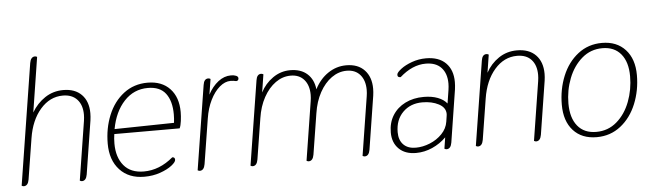

<svg xmlns="http://www.w3.org/2000/svg" viewBox="-47 -901 3697 1089"><g transform="rotate(-5 1801.5 -357.0)"><path d="M38 0 147 -689Q153 -724 177 -724Q184 -724 189 -720L140 -408Q169 -458 215.5 -489Q262 -520 320 -520Q387 -520 424.5 -481.5Q462 -443 462 -376Q462 -356 459 -335L411 -31Q405 4 381 4Q376 4 369 0L422 -335Q425 -355 425 -371Q425 -426 396 -457.5Q367 -489 315 -489Q241 -489 187 -427Q133 -365 117 -263L80 -31Q74 4 50 4Q45 4 38 0Z M545 -195Q545 -282 575.5 -356.5Q606 -431 664 -475.5Q722 -520 800 -520Q881 -520 927 -471Q973 -422 973 -338Q973 -315 969.5 -287.5Q966 -260 959 -246H587Q583 -221 583 -192Q583 -114 622 -67Q661 -20 736 -20Q825 -20 903 -86Q918 -86 918 -71Q918 -58 893 -38.5Q868 -19 826.5 -4.5Q785 10 736 10Q648 10 596.5 -45.5Q545 -101 545 -195ZM930 -280Q933 -306 933 -328Q933 -404 900.5 -447Q868 -490 799 -490Q719 -490 664 -431Q609 -372 591 -274Z M1040 0 1116 -479Q1121 -514 1145 -514Q1151 -514 1158 -510L1144 -422Q1168 -467 1202 -493.5Q1236 -520 1275 -520Q1292 -520 1304 -515Q1316 -510 1316 -500Q1316 -493 1312 -489Q1308 -485 1302 -485Q1286 -489 1270 -489Q1238 -489 1207.5 -463Q1177 -437 1154.5 -391.5Q1132 -346 1123 -288L1082 -31Q1076 4 1052 4Q1047 4 1040 0Z M2072 -375Q2072 -356 2069 -335L2021 -31Q2015 4 1991 4Q1986 4 1979 0L2032 -335Q2035 -353 2035 -371Q2035 -425 2007.5 -457Q1980 -489 1931 -489Q1885 -489 1845 -460.5Q1805 -432 1777 -381Q1749 -330 1739 -263L1702 -31Q1696 4 1672 4Q1667 4 1660 0L1713 -335Q1716 -353 1716 -371Q1716 -425 1688.5 -457Q1661 -489 1612 -489Q1566 -489 1526 -460.5Q1486 -432 1458 -381Q1430 -330 1420 -263L1383 -31Q1377 4 1353 4Q1348 4 1341 0L1417 -479Q1422 -514 1446 -514Q1452 -514 1459 -510L1443 -408Q1468 -457 1513 -488.5Q1558 -520 1612 -520Q1673 -520 1709 -487.5Q1745 -455 1751 -399Q1780 -456 1827.5 -488Q1875 -520 1931 -520Q1998 -520 2035 -480.5Q2072 -441 2072 -375Z M2150 -118Q2150 -174 2176 -215.5Q2202 -257 2248 -280Q2294 -303 2353 -303Q2399 -303 2433 -290Q2467 -277 2485 -254L2497 -330Q2500 -350 2500 -367Q2500 -424 2469.5 -457Q2439 -490 2381 -490Q2305 -490 2233 -426Q2213 -426 2216 -444Q2218 -455 2242 -473.5Q2266 -492 2304.5 -506Q2343 -520 2385 -520Q2458 -520 2497.5 -480.5Q2537 -441 2537 -372Q2537 -353 2534 -330L2487 -31Q2481 4 2457 4Q2452 4 2445 0L2455 -64Q2421 -30 2376 -10Q2331 10 2283 10Q2221 10 2185.5 -25Q2150 -60 2150 -118ZM2469 -152 2474 -185Q2475 -189 2475 -195Q2475 -232 2436 -252.5Q2397 -273 2343 -273Q2275 -273 2232 -230Q2189 -187 2189 -116Q2189 -71 2214 -45.5Q2239 -20 2284 -20Q2324 -20 2364.5 -36.5Q2405 -53 2434 -83Q2463 -113 2469 -152Z M2624 0 2700 -479Q2705 -514 2729 -514Q2735 -514 2742 -510L2726 -408Q2753 -458 2799 -489Q2845 -520 2903 -520Q2972 -520 3010 -481Q3048 -442 3048 -374Q3048 -356 3045 -335L2997 -31Q2991 4 2967 4Q2962 4 2955 0L3008 -335Q3011 -355 3011 -371Q3011 -426 2982.5 -457.5Q2954 -489 2901 -489Q2827 -489 2773 -427Q2719 -365 2703 -263L2666 -31Q2660 4 2636 4Q2631 4 2624 0Z M3130 -190Q3130 -278 3161 -353.5Q3192 -429 3250.5 -474.5Q3309 -520 3387 -520Q3471 -520 3520 -466.5Q3569 -413 3569 -321Q3569 -234 3538 -158Q3507 -82 3448.5 -36Q3390 10 3312 10Q3227 10 3178.5 -43.5Q3130 -97 3130 -190ZM3530 -318Q3530 -399 3492.5 -444.5Q3455 -490 3387 -490Q3320 -490 3270.5 -447.5Q3221 -405 3194.5 -337Q3168 -269 3168 -194Q3168 -112 3205.5 -66Q3243 -20 3312 -20Q3379 -20 3428.5 -62.5Q3478 -105 3504 -173.5Q3530 -242 3530 -318Z"/></g></svg>

Font: Thasadith
Style: Italic
Weight: 400
Italic angle: -9°
Designer: Cadson Demak Co.,Ltd.
Foundry: Cadson Demak Co.,Ltd.
Version: Version 1.000; ttfautohint (v1.6)